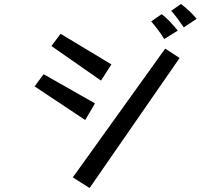

<svg xmlns="http://www.w3.org/2000/svg" viewBox="-20 -885 1040 960"><path d="M899 -748Q887 -766 868 -791.5Q849 -817 836 -831L885 -865Q905 -850 926 -830.5Q947 -811 963 -791ZM801 -690Q788 -712 769 -737Q750 -762 736 -778L788 -814Q807 -801 829.5 -777Q852 -753 869 -732ZM283 -716 537 -563 485 -482 237 -655ZM806 -642 878 -595 428 55 344 2ZM198 -514 455 -368 406 -285 153 -453Z"/></svg>

Font: Moralerspace Krypton JPDOC
Style: Regular
Weight: 400
Version: v0.0.6; ttfautohint (v1.8.4.7-5d5b-dirty) -l 6 -r 45 -G 200 